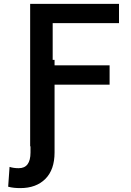

<svg xmlns="http://www.w3.org/2000/svg" viewBox="-20 -747 669 980"><path d="M539.4 -413.4V-315H258.5V31.2Q258.5 119.3 211.5 166.2Q164.4 213.1 83.8 213.1Q67.5 213.1 52.6 211.6Q37.6 210.2 21.7 206L28.8 104.8Q49 111.5 75.6 111.5Q135.7 111.5 135.7 31.2V0H133.9V-727.3H587.4V-628.9H248.9V-441.4H258.5V-413.4Z"/></svg>

Font: Interface Medium
Style: Regular
Weight: 500
Designer: Rasmus Andersson
Foundry: rsms
Version: Version 1.8